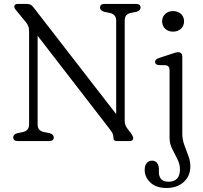

<svg xmlns="http://www.w3.org/2000/svg" viewBox="-20 -720 1036 980"><path d="M254.5 -19Q254.5 0 231 0H71Q47.5 0 47.5 -19Q47.5 -34 69 -40.5L97 -46Q128.5 -53.5 128.5 -85V-558.5Q128.5 -576.5 124 -587.2Q119.5 -598 111 -608L65.5 -663.5Q53 -677.5 53 -686Q53 -700 71 -700H116Q127.5 -700 135.2 -696.5Q143 -693 150.5 -683L573 -137.5V-615Q573 -646.5 540.5 -654L512.5 -659.5Q490.5 -666.5 490.5 -681Q490.5 -700 514 -700H674Q697.5 -700 697.5 -681Q697.5 -666 675.5 -659.5L647.5 -654Q632 -650.5 624.2 -641.5Q616.5 -632.5 616.5 -615V-103Q616.5 -84 627.5 -67.5L649.5 -38.5Q660 -23 660 -16Q660 0 641 0H576.5Q559 0 559 -16Q559 -28 555.5 -36.8Q552 -45.5 540 -61L172 -537.5V-85Q172 -67.5 180.2 -58.5Q188.5 -49.5 204.5 -46L232.5 -40.5Q254.5 -34 254.5 -19ZM863 -558.5Q839 -558.5 823.2 -573.2Q807.5 -588 807.5 -611Q807.5 -634 823.2 -648.8Q839 -663.5 863 -663.5Q888 -663.5 903.8 -648.8Q919.5 -634 919.5 -611.5Q919.5 -588.5 903.8 -573.5Q888 -558.5 863 -558.5ZM910.5 -37.5Q910.5 -8 920.8 20Q931 48 941.2 75Q951.5 102 951.5 129Q951.5 178.5 917.8 209Q884 239.5 830.5 239.5Q777 239.5 747.8 211.8Q718.5 184 718.5 148Q718.5 124.5 729 112.2Q739.5 100 756 100Q772.5 100 781.8 112Q791 124 791 144.5V159Q791 181.5 803.2 194.8Q815.5 208 841 207.5Q898.5 207 898.5 144Q898.5 117.5 885.2 91.8Q872 66 858.8 39.5Q845.5 13 845.5 -16V-360.5Q845.5 -385 825.5 -387L788.5 -388Q771.5 -390.5 771.5 -404Q771.5 -417.5 791.5 -424L852.5 -444Q864.5 -448 873.2 -450.8Q882 -453.5 888.5 -453.5Q910.5 -453.5 910.5 -429.5Z"/></svg>

Font: Fraunces 72pt S100 Light
Style: Regular
Weight: 300
Version: Version 1.000; ttfautohint (v1.8.3)